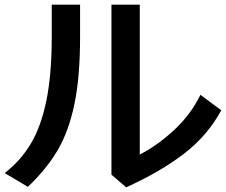

<svg xmlns="http://www.w3.org/2000/svg" viewBox="-21 -774 965 820"><path d="M455 -754H576V-114Q652 -153 723 -219Q794 -285 835 -369L924 -303Q865 -194 763.5 -116.5Q662 -39 518 26L455 -28ZM200 -617V-754H321V-617Q321 -444 296.5 -327.5Q272 -211 224 -130.5Q176 -50 98 24L-1 -35Q67 -87 111 -161Q155 -235 177.5 -346.5Q200 -458 200 -617Z"/></svg>

Font: 카카오 큰글씨 ExtraBold
Style: Regular
Weight: 800
Designer: Park Young-rak; Lee Sang-min; Kim Jung-jin; Min Bon; Park Min-gyu;
Foundry: Kakao Corporation
Version: Version 2.003